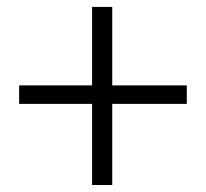

<svg xmlns="http://www.w3.org/2000/svg" viewBox="-20 -609 599 558"><path d="M306.2 -307.1V-71.3H247.6V-307.1H35.6V-360.8H247.6V-588.9H306.2V-360.8H522.9V-307.1Z"/></svg>

Font: Hanuman Light
Style: Regular
Weight: 300
Designer: Danh Hong
Version: Version 8.002; ttfautohint (v1.8.3)